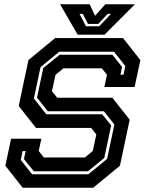

<svg xmlns="http://www.w3.org/2000/svg" viewBox="-20 -878 691 898"><path d="M86 0 5 -103 32 -229H173.5L161 -172L185 -141.5H377L414 -172L430.5 -249L406.5 -279.5H148.5L67.5 -382.5L113 -597L238 -700H555.5L636.5 -597L609.5 -471H468L480.5 -528L456.5 -558.5H277L239.5 -528L223 -451.5L247.5 -421H505.5L586.5 -318L541 -103L416 0ZM130 -63H393.5L481 -135L515 -295.5L466 -357.5H203.5L153 -421.5L182.5 -560L259 -622H505.5L551 -565L543.5 -528.5H557.5L566 -569L513.5 -636H257L169.5 -564L138.5 -417.5L196.5 -343.5H458L500 -291.5L467.5 -139L391.5 -77H138L92 -134L100 -171.5H86L77 -130ZM343 -716 261 -858H399.5L424.5 -804L472.5 -858H611L469 -716ZM382 -755H444L499 -813H483.5L439.5 -766H391.5L367.5 -813H352Z"/></svg>

Font: Tourney Thin
Style: Bold Italic
Weight: 700
Italic angle: -12°
Version: Version 1.015